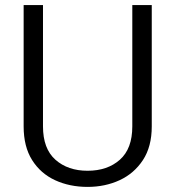

<svg xmlns="http://www.w3.org/2000/svg" viewBox="-20 -731 693 761"><path d="M504.4 -710.9H581.5V-230Q581.5 -149.9 546.6 -96.7Q511.7 -43.5 454.1 -16.8Q396.5 9.8 327.1 9.8Q255.9 9.8 198.2 -16.8Q140.6 -43.5 107.2 -96.7Q73.7 -149.9 73.7 -230V-710.9H150.4V-230Q150.4 -141.6 199.7 -97.9Q249 -54.2 327.1 -54.2Q405.8 -54.2 455.1 -97.9Q504.4 -141.6 504.4 -230Z"/></svg>

Font: Vazirmatn RD FD Light
Style: Regular
Weight: 300
Designer: Saber Rastikerdar
Foundry: Saber Rastikerdar
Version: Version 33.003